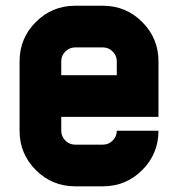

<svg xmlns="http://www.w3.org/2000/svg" viewBox="-20 -655 626 675"><path d="M341.8 -488.3H244.1Q224.1 -488.3 209.7 -473.9Q195.3 -459.5 195.3 -439.5V-390.6H390.6V-439.5Q390.6 -459.5 376.2 -473.9Q361.8 -488.3 341.8 -488.3ZM244.1 -634.8H341.8Q422.9 -634.8 480 -577.6Q537.1 -520.5 537.1 -439.5V-244.1H195.3V-195.3Q195.3 -175.3 209.7 -160.9Q224.1 -146.5 244.1 -146.5H341.8Q361.8 -146.5 376.2 -160.9Q390.6 -175.3 390.6 -195.3H537.1Q537.1 -114.3 480 -57.1Q422.9 0 341.8 0H244.1Q163.1 0 106 -57.1Q48.8 -114.3 48.8 -195.3V-439.5Q48.8 -520.5 106 -577.6Q163.1 -634.8 244.1 -634.8Z"/></svg>

Font: Audex
Style: Regular
Weight: 400
Designer: GGBotNet
Foundry: GGBotNet
Version: 1.00